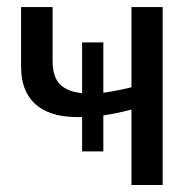

<svg xmlns="http://www.w3.org/2000/svg" viewBox="-20 -527 555 547"><path d="M443.4 -506.8Q443.4 -379.9 443.4 0Q420.9 0 354.5 0Q354.5 -53.7 354.5 -214.8Q314.5 -204.1 274.4 -198.2Q274.4 -164.1 274.4 -95.7Q259.8 -95.7 213.9 -95.7Q213.9 -120.1 213.9 -193.4Q175.8 -192.4 143.6 -199.2Q111.3 -207 88.9 -223.6Q65.4 -241.2 52.7 -269.5Q40 -297.9 40 -338.9Q40 -355.5 40 -389.6Q40 -418.9 40 -506.8Q62.5 -506.8 129.9 -506.8Q129.9 -467.8 129.9 -352.5Q129.9 -308.6 150.4 -287.1Q171.9 -265.6 213.9 -261.7Q213.9 -309.6 213.9 -406.2Q229.5 -406.2 274.4 -406.2Q274.4 -371.1 274.4 -262.7Q309.6 -267.6 354.5 -278.3Q354.5 -354.5 354.5 -506.8Q377 -506.8 443.4 -506.8Z"/></svg>

Font: Lato
Style: Regular
Weight: 400
Designer: Lukasz Dziedzic with Adam Twardoch and Botio Nikoltchev
Version: Version 2.015; 2015-08-06; http://www.latofonts.com/